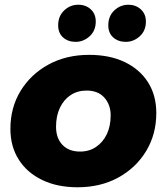

<svg xmlns="http://www.w3.org/2000/svg" viewBox="-20 -783 705 812"><path d="M308 9Q222 9 158 -22Q94 -53 59 -108.5Q24 -164 24 -238Q24 -328 67 -398.5Q110 -469 185 -510Q260 -551 357 -551Q444 -551 507.5 -520.5Q571 -490 606 -435Q641 -380 641 -305Q641 -215 598 -144Q555 -73 480 -32Q405 9 308 9ZM319 -142Q357 -142 386 -161.5Q415 -181 431.5 -215Q448 -249 448 -295Q448 -340 421.5 -370Q395 -400 346 -400Q308 -400 279 -381Q250 -362 233.5 -327.5Q217 -293 217 -247Q217 -199 244 -170.5Q271 -142 319 -142ZM512 -606Q480 -606 459 -624.5Q438 -643 438 -676Q438 -715 463.5 -739Q489 -763 523 -763Q554 -763 575.5 -743.5Q597 -724 597 -692Q597 -653 571 -629.5Q545 -606 512 -606ZM300 -606Q268 -606 247 -624.5Q226 -643 226 -676Q226 -715 251.5 -739Q277 -763 311 -763Q343 -763 364 -743.5Q385 -724 385 -692Q385 -653 359 -629.5Q333 -606 300 -606Z"/></svg>

Font: Montserrat Thin ExtraBold
Style: Italic
Weight: 800
Italic angle: -11.3°
Version: Version 9.000